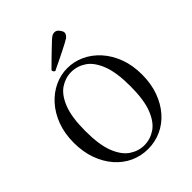

<svg xmlns="http://www.w3.org/2000/svg" viewBox="-267 -1105 1258 1258"><g transform="rotate(-45 361.5 -476.0)"><path d="M358 12Q293 12 236 -14Q179 -40 135.5 -89.5Q92 -139 67 -208Q42 -277 42 -362Q42 -448 68 -517Q94 -586 138.5 -635.5Q183 -685 239.5 -711.5Q296 -738 358 -738Q420 -738 477 -711.5Q534 -685 578.5 -635.5Q623 -586 649 -517Q675 -448 675 -362Q675 -277 650 -208Q625 -139 581.5 -89.5Q538 -40 480.5 -14Q423 12 358 12ZM358 -23Q413 -23 460.5 -54.5Q508 -86 537.5 -160Q567 -234 567 -362Q567 -490 537.5 -564.5Q508 -639 460.5 -670.5Q413 -702 358 -702Q304 -702 256.5 -670.5Q209 -639 179.5 -564.5Q150 -490 150 -362Q150 -234 179.5 -160Q209 -86 256.5 -54.5Q304 -23 358 -23ZM290 -780Q283 -781 278.5 -788Q274 -795 275 -801Q278 -804 293 -819Q308 -834 329.5 -855Q351 -876 373 -897Q395 -918 412.5 -934.5Q430 -951 437 -955Q451 -965 468.5 -963.5Q486 -962 499 -942Q515 -921 509 -906Q503 -891 489 -881Q482 -876 461 -865Q440 -854 412.5 -840Q385 -826 358 -813Q331 -800 312 -791Q293 -782 290 -780Z"/></g></svg>

Font: Zen Old Mincho
Style: Regular
Weight: 400
Designer: Yoshimichi Ohira
Foundry: Positype
Version: Version 1.001